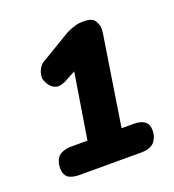

<svg xmlns="http://www.w3.org/2000/svg" viewBox="-82 -530 465 513"><g transform="rotate(-20 150.5 -273.0)"><path d="M272 -94Q284 -108 284 -128Q284 -161 242 -161H208L248 -417L249 -428Q249 -442 241 -453Q234 -464 211 -464Q194 -464 186 -461Q172 -457 160 -451L80 -403Q65 -396 59 -382Q54 -372 54 -358Q57 -346 65 -336Q72 -327 85 -324Q100 -324 113 -332L141 -347L111 -161H65Q43 -161 29 -150Q17 -137 17 -116Q17 -100 27 -90Q40 -82 59 -82H237Q259 -82 272 -94Z"/></g></svg>

Font: Sangu Suruhee
Style: Regular
Weight: 400
Designer: Hasan Shazil
Foundry: Thaana Type Foundry
Version: Version 1.010